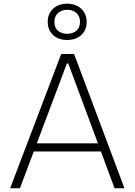

<svg xmlns="http://www.w3.org/2000/svg" viewBox="-20 -1000 715 1020"><path d="M34 0Q56 -58 80 -121.2Q104 -184.5 126 -242L219 -486.5Q244 -552 264.2 -605.5Q284.5 -659 305 -713H373.5Q394 -658.5 414 -605.5Q434 -552.5 459 -486L551 -240.5Q573 -181.5 596.5 -119.2Q620 -57 641 0H588.5Q564.5 -65.5 538.5 -135Q512.5 -204.5 490 -266.5L342.5 -663H335.5L187.5 -270Q163 -205.5 137 -135.8Q111 -66 86 0ZM144.5 -195.5 147 -238.5H531.5L533.5 -195.5ZM336.5 -787.5Q306.5 -787.5 283.5 -799Q260.5 -810.5 247 -832.2Q233.5 -854 233.5 -884.5Q233.5 -927.5 262.5 -954Q291.5 -980.5 337.5 -980.5Q367.5 -980.5 390.8 -968.2Q414 -956 427.2 -934.2Q440.5 -912.5 440.5 -884.5Q440.5 -854 427 -832.2Q413.5 -810.5 390.2 -799Q367 -787.5 336.5 -787.5ZM336.5 -820.5Q366 -820.5 385.5 -836.2Q405 -852 405 -884Q405 -914 385.8 -931Q366.5 -948 337.5 -948Q308 -948 288.5 -931Q269 -914 269 -884Q269 -852 288.5 -836.2Q308 -820.5 336.5 -820.5Z"/></svg>

Font: Commissioner Thin ExtraLight
Style: Regular
Weight: 250
Version: Version 1.000